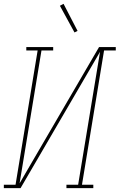

<svg xmlns="http://www.w3.org/2000/svg" viewBox="-57 -980 623 1000"><path d="M-37 0V-18H24L139 -717H80V-735H220V-717H159L45 -25L459 -735H546V-717H485L370 -18H429V0H289V-18H350L464 -710L50 0ZM331 -811 255 -950 274 -960 347 -819Z"/></svg>

Font: Iosevka Curly Slab Thin
Style: Italic
Weight: 100
Italic angle: -9°
Monospace: yes
Designer: Belleve Invis
Foundry: Belleve Invis
Version: Version 22.1.2; ttfautohint (v1.8.4)